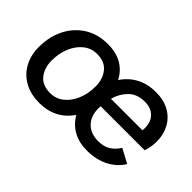

<svg xmlns="http://www.w3.org/2000/svg" viewBox="-71 -801 1102 1102"><g transform="rotate(45 480.5 -250.0)"><path d="M278 9Q206 9 154.5 -20.5Q103 -50 76 -101Q49 -152 49 -216Q49 -300 82 -366Q115 -432 175.5 -470.5Q236 -509 318 -509Q385 -509 432 -482Q479 -455 505 -404Q539 -455 590 -482Q641 -509 708 -509Q772 -509 817.5 -483.5Q863 -458 887.5 -413Q912 -368 912 -312Q912 -271 898 -227H541Q540 -222 540 -217.5Q540 -213 540 -208Q540 -147 575.5 -111Q611 -75 671 -75Q718 -75 748 -94.5Q778 -114 797 -146L883 -100Q852 -49 795.5 -20Q739 9 664 9Q600 9 552.5 -17.5Q505 -44 477 -93Q443 -43 393 -17Q343 9 278 9ZM552 -299H808Q808 -304 808.5 -308.5Q809 -313 809 -317Q809 -367 780.5 -396Q752 -425 702 -425Q639 -425 602.5 -388Q566 -351 552 -299ZM282 -75Q328 -75 363.5 -103Q399 -131 419.5 -179Q440 -227 440 -287Q440 -346 408.5 -385.5Q377 -425 314 -425Q268 -425 232.5 -397Q197 -369 176.5 -321Q156 -273 156 -214Q156 -154 187.5 -114.5Q219 -75 282 -75Z"/></g></svg>

Font: Work Sans Medium
Style: Italic
Weight: 500
Italic angle: -13°
Designer: Wei Huang
Foundry: Wei Huang
Version: Version 2.012; ttfautohint (v1.8.3)